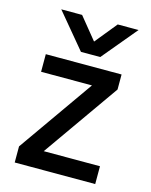

<svg xmlns="http://www.w3.org/2000/svg" viewBox="-110 -792 681 864"><g transform="rotate(15 230.5 -360.0)"><path d="M292 -558H202L67 -720H164L247 -618L330 -720H427ZM418 0H43V-75L289 -425H52V-507H405V-437L156 -83H418Z"/></g></svg>

Font: Hind Guntur Medium
Style: Regular
Weight: 500
Designer: Manushi Parikh, Hitesh Malaviya
Foundry: Indian Type Foundry
Version: Version 1.000;PS 1.0;hotconv 1.0.86;makeotf.lib2.5.63406; tt